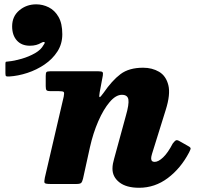

<svg xmlns="http://www.w3.org/2000/svg" viewBox="-20 -849 970 886"><path d="M36 -727.5Q36 -773.5 69 -801.2Q102 -829 147 -829Q177.5 -829 205 -815.2Q232.5 -801.5 250 -771.2Q267.5 -741 267.5 -691Q267.5 -646.5 245 -611.5Q222.5 -576.5 185.8 -551.5Q149 -526.5 106.2 -512.5Q63.5 -498.5 22.5 -496Q11.5 -495.5 8.2 -497.5Q5 -499.5 5 -511V-555.5Q5 -564 8.5 -564.2Q12 -564.5 19.5 -565.5Q46.5 -568 80 -577.8Q113.5 -587.5 141.5 -603.5Q169.5 -619.5 181 -641.5Q190 -653.5 184.2 -655Q178.5 -656.5 169.5 -651Q159.5 -645 146.8 -641.5Q134 -638 118 -638Q79.5 -638 57.8 -662.2Q36 -686.5 36 -727.5ZM210.5 -520H435Q449.5 -520 453 -516.2Q456.5 -512.5 454.5 -500.5L440 -423Q436.5 -402.5 439.5 -400.8Q442.5 -399 457.5 -420Q497 -477.5 536.2 -507Q575.5 -536.5 640.5 -536.5Q682 -536.5 714 -517.8Q746 -499 756.8 -456.2Q767.5 -413.5 744.5 -341L681.5 -139Q677.5 -125.5 677.5 -118.5Q677.5 -102 693.5 -102Q711 -102 733 -123Q755 -144 777 -186.5Q784.5 -196.5 790.2 -200.5Q796 -204.5 806 -199L844 -177.5Q858.5 -170 859.5 -165.2Q860.5 -160.5 852.5 -145.5Q814 -72 754.2 -27.2Q694.5 17.5 622 17.5Q563 17.5 531 -7.5Q499 -32.5 499 -70.5Q499 -82 501.2 -94Q503.5 -106 506.5 -116L561 -315.5Q576 -367.5 572.5 -389.5Q569 -411.5 542.5 -411.5Q514.5 -411.5 486 -378Q457.5 -344.5 433.5 -289.5Q409.5 -234.5 395 -169.5L363 -24Q359.5 -10 354.5 -5Q349.5 0 332.5 0H213Q188.5 0 185.8 -5.2Q183 -10.5 187 -29.5L274 -403Q277.5 -420 274.2 -424.2Q271 -428.5 249.5 -428.5H212.5Q198 -428.5 194.5 -433Q191 -437.5 191 -451.5V-498.5Q191 -512 194.2 -516Q197.5 -520 210.5 -520Z"/></svg>

Font: Besley* Heavy
Style: Italic
Weight: 800
Italic angle: -13°
Designer: Owen Earl
Foundry: indestructible type*
Version: Version 3.000; ttfautohint (v1.8.3)